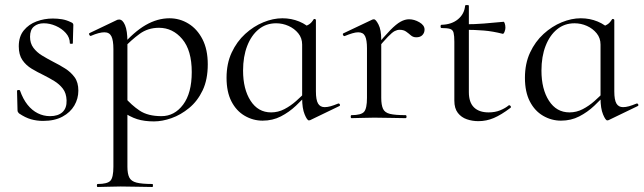

<svg xmlns="http://www.w3.org/2000/svg" viewBox="-20 -472 2571 767"><path d="M100 -325Q100 -299 113.5 -281Q127 -263 147.5 -250.5Q168 -238 191 -226Q217 -213 240 -198.5Q263 -184 278 -163.5Q293 -143 293 -110Q293 -78 277 -50.5Q261 -23 229.5 -6Q198 11 152 11Q127 11 104 4.5Q81 -2 56 -19Q54 -21 52 -24Q50 -27 50 -31L48 -109Q48 -112 53.5 -112.5Q59 -113 60 -110Q72 -76 90 -53.5Q108 -31 131 -19.5Q154 -8 180 -8Q212 -8 229.5 -24Q247 -40 246 -71Q245 -100 231 -118Q217 -136 196.5 -148.5Q176 -161 154 -172Q129 -184 106.5 -197.5Q84 -211 69.5 -232Q55 -253 55 -287Q55 -326 75 -350.5Q95 -375 126 -386.5Q157 -398 191 -398Q210 -398 228 -395Q246 -392 264 -383Q273 -380 273 -372Q273 -356 272 -338.5Q271 -321 271 -299Q271 -297 265 -297Q259 -297 259 -299Q259 -322 243 -340Q227 -358 203 -368.5Q179 -379 155 -379Q131 -379 115.5 -366Q100 -353 100 -325Z M370 275Q367 275 367 269Q367 263 370 263Q409 263 421 250Q433 237 433 194V-276Q433 -311 425 -327Q417 -343 397 -343Q387 -343 373.5 -339.5Q360 -336 344 -329Q340 -327 337 -332.5Q334 -338 338 -340L449 -393Q452 -394 456 -394Q470 -394 479.5 -371.5Q489 -349 489 -305V194Q489 222 496.5 237Q504 252 525.5 257.5Q547 263 589 263Q591 263 591 269Q591 275 589 275Q563 275 530.5 274Q498 273 462 273Q436 273 411.5 274Q387 275 370 275ZM595 13Q557 13 528 4Q499 -5 463 -30L477 -85Q505 -52 538 -30Q571 -8 625 -8Q677 -8 711.5 -54Q746 -100 746 -184Q746 -271 708 -316Q670 -361 615 -361Q571 -361 537.5 -336.5Q504 -312 472 -278L464 -286Q515 -345 562 -372Q609 -399 657 -399Q698 -399 733 -377.5Q768 -356 789 -315Q810 -274 810 -215Q810 -154 789.5 -111Q769 -68 735.5 -40.5Q702 -13 665 0Q628 13 595 13Z M1029 10Q991 10 957.5 -9.5Q924 -29 904.5 -67Q885 -105 885 -161Q885 -218 905.5 -262Q926 -306 959.5 -336.5Q993 -367 1032 -383Q1071 -399 1108 -399Q1144 -399 1175.5 -386Q1207 -373 1227 -350L1187 -294Q1187 -320 1171.5 -339Q1156 -358 1132.5 -368.5Q1109 -379 1083 -379Q1043 -379 1013.5 -355Q984 -331 967.5 -288.5Q951 -246 951 -190Q951 -116 981 -69.5Q1011 -23 1063 -23Q1091 -23 1116 -36Q1141 -49 1163 -68.5Q1185 -88 1203 -107L1211 -100Q1189 -75 1162 -49.5Q1135 -24 1102 -7Q1069 10 1029 10ZM1214 9Q1207 9 1197 -15Q1187 -39 1187 -80V-361Q1203 -368 1213.5 -374Q1224 -380 1233 -395Q1234 -397 1238 -396Q1242 -395 1242 -392V-107Q1242 -73 1250.5 -58.5Q1259 -44 1277 -44Q1288 -44 1300.5 -47.5Q1313 -51 1330 -58Q1335 -60 1337.5 -55Q1340 -50 1335 -48L1219 8Q1217 9 1214 9Z M1482 -271 1478 -282Q1515 -327 1539 -351.5Q1563 -376 1580.5 -385.5Q1598 -395 1614 -395Q1635 -395 1655.5 -383Q1676 -371 1676 -354Q1676 -341 1667.5 -332Q1659 -323 1643 -323Q1630 -323 1621 -331Q1612 -339 1602 -346Q1592 -353 1576 -353Q1567 -353 1557 -348Q1547 -343 1530 -325.5Q1513 -308 1482 -271ZM1384 0Q1381 0 1381 -6Q1381 -12 1384 -12Q1423 -12 1434.5 -25.5Q1446 -39 1446 -81V-279Q1446 -312 1438.5 -327.5Q1431 -343 1411 -343Q1401 -343 1387.5 -339Q1374 -335 1357 -328Q1353 -327 1350.5 -332Q1348 -337 1352 -339L1468 -394Q1471 -395 1474 -395Q1481 -395 1492 -374Q1503 -353 1503 -313V-81Q1503 -53 1510 -37.5Q1517 -22 1538 -17Q1559 -12 1600 -12Q1604 -12 1604 -6Q1604 0 1600 0Q1576 0 1543.5 -1Q1511 -2 1475 -2Q1449 -2 1425 -1Q1401 0 1384 0Z M1891 12Q1867 12 1845 4.5Q1823 -3 1809 -21Q1795 -39 1795 -70V-305Q1795 -329 1792 -341Q1789 -353 1778 -356.5Q1767 -360 1744 -360Q1740 -360 1740 -366.5Q1740 -373 1744 -373Q1784 -374 1809.5 -395Q1835 -416 1838 -449Q1838 -452 1845.5 -452Q1853 -452 1853 -449V-104Q1853 -63 1873.5 -43Q1894 -23 1932 -23Q1958 -23 1978.5 -31.5Q1999 -40 2012 -51Q2016 -53 2019.5 -48.5Q2023 -44 2019 -41Q1982 -13 1952.5 -0.5Q1923 12 1891 12ZM1988 -337Q1949 -347 1913 -350Q1877 -353 1836 -353V-375Q1876 -375 1913 -378Q1950 -381 1992 -385Q1994 -385 1996.5 -378Q1999 -371 1999 -361Q1999 -354 1995.5 -345Q1992 -336 1988 -337Z M2221 10Q2183 10 2149.5 -9.5Q2116 -29 2096.5 -67Q2077 -105 2077 -161Q2077 -218 2097.5 -262Q2118 -306 2151.5 -336.5Q2185 -367 2224 -383Q2263 -399 2300 -399Q2336 -399 2367.5 -386Q2399 -373 2419 -350L2379 -294Q2379 -320 2363.5 -339Q2348 -358 2324.5 -368.5Q2301 -379 2275 -379Q2235 -379 2205.5 -355Q2176 -331 2159.5 -288.5Q2143 -246 2143 -190Q2143 -116 2173 -69.5Q2203 -23 2255 -23Q2283 -23 2308 -36Q2333 -49 2355 -68.5Q2377 -88 2395 -107L2403 -100Q2381 -75 2354 -49.5Q2327 -24 2294 -7Q2261 10 2221 10ZM2406 9Q2399 9 2389 -15Q2379 -39 2379 -80V-361Q2395 -368 2405.5 -374Q2416 -380 2425 -395Q2426 -397 2430 -396Q2434 -395 2434 -392V-107Q2434 -73 2442.5 -58.5Q2451 -44 2469 -44Q2480 -44 2492.5 -47.5Q2505 -51 2522 -58Q2527 -60 2529.5 -55Q2532 -50 2527 -48L2411 8Q2409 9 2406 9Z"/></svg>

Font: Cormorant Infant Light
Style: Regular
Weight: 400
Version: Version 4.001